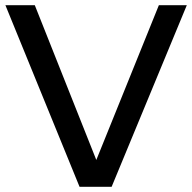

<svg xmlns="http://www.w3.org/2000/svg" viewBox="-20 -720 741 740"><path d="M286.6 0 0.8 -700H114.1L351.2 -103.5L592.3 -700H700L410.2 0Z"/></svg>

Font: Red Hat Display VF
Style: Regular
Weight: 300
Designer: Pentagram, MCKL
Foundry: Pentagram, MCKL
Version: Version 1.023